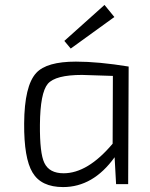

<svg xmlns="http://www.w3.org/2000/svg" viewBox="-20 -747 610 779"><path d="M241 -581 404 -727 444 -678 267 -550ZM451 0 445 -109Q358 12 236 12Q147 12 112 -47Q77 -105 78 -246Q79 -399 127 -451Q169 -497 288 -497Q379 -497 502 -477L500 0ZM438 -439Q331 -443 313 -443Q205 -443 174 -407Q143 -370 142 -241Q141 -125 160 -86Q180 -44 238 -44Q336 -44 437 -164Z"/></svg>

Font: Taylor Sans Light
Style: Regular
Weight: 300
Italic angle: -8°
Designer: Natanael Gama
Version: Version 1.001 September 8, 2015